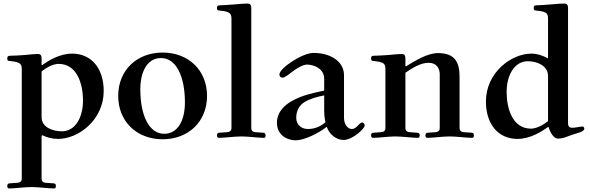

<svg xmlns="http://www.w3.org/2000/svg" viewBox="-20 -773 3333 1085"><path d="M21 278C21 288 26 292 32 292C45 292 72 290 92 288C115 286 140 284 159 284C178 284 203 286 226 288C246 290 273 292 286 292C292 292 296 288 296 278C296 269 292 263 282 263L240 260C227 259 215 255 215 236V-5L219 -9C244 3 273 12 309 12C422 12 566 -94 566 -259C566 -387 496 -470 388 -470C317 -470 255 -431 218 -405L215 -407V-440C215 -454 214 -468 193 -468C177 -468 150 -465 118 -462C93 -460 52 -458 38 -458C25 -458 21 -454 21 -442C21 -429 27 -429 38 -428C52 -427 73 -424 85 -418C97 -412 103 -404 103 -383V236C103 255 90 259 77 260L35 263C25 263 21 269 21 278ZM215 -112V-369C242 -392 282 -412 311 -412C416 -412 449 -298 449 -205C449 -110 406 -31 330 -31C281 -31 215 -51 215 -112Z M648 -231C648 -86 753 14 899 14C1045 14 1150 -86 1150 -231C1150 -376 1045 -476 899 -476C753 -476 648 -376 648 -231ZM773 -268C773 -371 814 -445 890 -445C976 -445 1025 -341 1025 -194C1025 -91 984 -17 908 -17C822 -17 773 -121 773 -268Z M1206 -8C1206 2 1211 6 1217 6C1230 6 1257 4 1277 2C1300 0 1325 -2 1344 -2C1363 -2 1388 0 1411 2C1431 4 1458 6 1471 6C1477 6 1481 2 1481 -8C1481 -17 1477 -23 1467 -23L1425 -26C1412 -27 1400 -31 1400 -50V-725C1400 -739 1399 -753 1378 -753C1362 -753 1335 -751 1303 -748C1278 -746 1237 -743 1223 -743C1210 -743 1206 -739 1206 -727C1206 -714 1212 -714 1223 -713C1237 -712 1258 -709 1270 -703C1282 -697 1288 -689 1288 -668V-50C1288 -31 1275 -27 1262 -26L1220 -23C1210 -23 1206 -17 1206 -8Z M1545 -79C1545 -6 1607 20 1651 20C1697 20 1780 -19 1824 -55H1827C1841 -13 1882 18 1921 18C1973 18 2041 -47 2041 -63C2041 -74 2033 -81 2027 -81C2020 -81 2011 -73 2003 -64C1992 -52 1981 -44 1969 -44C1945 -44 1924 -70 1924 -107V-348C1924 -429 1843 -474 1752 -474C1686 -474 1559 -386 1559 -353C1559 -342 1565 -334 1576 -334C1590 -334 1615 -355 1628 -365C1658 -389 1694 -408 1715 -408C1754 -408 1812 -385 1812 -328V-261C1742 -246 1686 -234 1629 -202C1592 -181 1545 -143 1545 -79ZM1654 -108C1654 -137 1665 -174 1699 -195C1733 -216 1772 -226 1812 -234V-155C1812 -123 1815 -101 1819 -82C1788 -55 1754 -44 1720 -44C1687 -44 1654 -64 1654 -108Z M2077 -8C2077 2 2082 6 2088 6C2101 6 2128 4 2148 2C2171 0 2195 -2 2214 -2C2233 -2 2258 0 2281 2C2301 4 2328 6 2341 6C2347 6 2352 2 2352 -8C2352 -17 2348 -23 2338 -23L2296 -26C2283 -27 2271 -31 2271 -50V-362C2308 -387 2355 -418 2401 -418C2453 -418 2465 -380 2465 -353V-50C2465 -31 2453 -27 2440 -26L2398 -23C2388 -23 2384 -17 2384 -8C2384 2 2388 6 2394 6C2407 6 2434 4 2454 2C2477 0 2502 -2 2521 -2C2540 -2 2565 0 2588 2C2608 4 2635 6 2648 6C2654 6 2658 2 2658 -8C2658 -17 2655 -23 2645 -23L2603 -26C2590 -27 2577 -31 2577 -50V-340C2577 -422 2550 -473 2455 -473C2398 -473 2331 -433 2274 -398L2271 -401V-440C2271 -454 2270 -468 2249 -468C2233 -468 2205 -465 2173 -462C2148 -460 2107 -458 2093 -458C2080 -458 2077 -454 2077 -442C2077 -429 2083 -429 2094 -428C2108 -427 2129 -424 2141 -418C2153 -412 2158 -404 2158 -383V-50C2158 -31 2146 -27 2133 -26L2091 -23C2081 -23 2077 -17 2077 -8Z M2726 -199C2726 -71 2796 12 2904 12C2977 12 3040 -29 3078 -56L3081 -53C3088 -26 3109 10 3132 10C3147 10 3165 7 3177 2C3198 -6 3222 -15 3250 -23C3272 -29 3282 -38 3282 -46C3282 -52 3278 -58 3272 -58C3265 -58 3255 -56 3242 -54C3232 -52 3219 -51 3213 -51C3198 -51 3190 -59 3190 -76V-725C3190 -739 3189 -753 3168 -753C3152 -753 3125 -751 3093 -748C3068 -746 3026 -743 3012 -743C2999 -743 2996 -739 2996 -727C2996 -714 3002 -714 3013 -713C3027 -712 3048 -709 3060 -703C3072 -697 3077 -689 3077 -668V-446L3075 -443C3054 -457 3016 -470 2983 -470C2870 -470 2726 -364 2726 -199ZM2843 -253C2843 -348 2887 -427 2963 -427C3012 -427 3077 -404 3077 -343V-89C3050 -66 3010 -46 2981 -46C2876 -46 2843 -160 2843 -253Z"/></svg>

Font: Monomakh Unicode
Style: Regular
Weight: 400
Version: Version 1.2